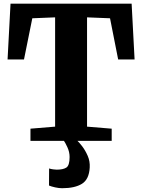

<svg xmlns="http://www.w3.org/2000/svg" viewBox="-20 -763 770 1040"><path d="M278.5 -77V-669L155 -664L110 -441H21L37 -743H693L709 -441H620L576 -664L451.5 -669V-77L585 -66V0H145V-66ZM316.5 256.5Q299.5 256.5 279 252Q258.5 247.5 245.5 242L246 149.5Q256.5 153 269 154.5Q281.5 156 287.5 156Q321.5 156 339.2 144.8Q357 133.5 357 87.5Q357 60.5 344.8 34Q332.5 7.5 324.5 -3L376 -6.5L396.5 -3Q407.5 6.5 424.5 28.5Q441.5 50.5 454.8 80.5Q468 110.5 466 144.5Q462.5 208.5 424 232.5Q385.5 256.5 316.5 256.5Z"/></svg>

Font: Merriweather Black
Style: Regular
Weight: 900
Designer: Eben Sorkin
Foundry: Eben Sorkin
Version: Version 2.200;gftools[0.9.31]